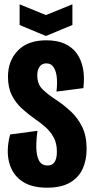

<svg xmlns="http://www.w3.org/2000/svg" viewBox="-20 -859 433 891"><path d="M198 12Q124 12 80 -19.5Q36 -51 22 -107Q8 -163 27 -235L154 -252Q148 -211 148.5 -174Q149 -137 161 -114Q173 -91 201 -91Q244 -91 244 -155Q244 -195 228.5 -222.5Q213 -250 190 -270Q167 -290 142 -307Q112 -328 83 -354Q54 -380 35.5 -416Q17 -452 17 -503Q17 -577 63 -624.5Q109 -672 195 -672Q291 -672 335 -612.5Q379 -553 367 -450L242 -434Q246 -465 244 -495Q242 -525 230 -545Q218 -565 195 -565Q175 -565 164 -550Q153 -535 153 -509Q153 -467 179.5 -442.5Q206 -418 237 -398Q275 -373 308 -342.5Q341 -312 361.5 -270Q382 -228 382 -168Q382 -116 363.5 -75.5Q345 -35 304.5 -11.5Q264 12 198 12ZM71 -839 193 -789 316 -839V-743L193 -692L71 -743Z"/></svg>

Font: Bricolage Grotesque 96pt Condensed Bricolage Grotesque 48pt Condensed Regular
Style: Bold
Weight: 700
Width: 3
Designer: Mathieu Triay
Foundry: Atelier Triay
Version: Version 1.001; ttfautohint (v1.8.4.7-5d5b);gftools[0.9.33.de